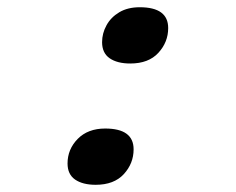

<svg xmlns="http://www.w3.org/2000/svg" viewBox="-20 -498 654 533"><path d="M341.7 -321.7Q305.6 -321.7 284.5 -336.2Q263.4 -350.8 263.4 -380.9Q263.4 -405.5 275.6 -427.7Q287.7 -450 311.2 -464Q334.7 -477.9 367.9 -477.9Q446.9 -477.9 446.9 -420.1Q446.9 -381 419.6 -351.3Q392.4 -321.7 341.7 -321.7ZM245.7 15Q209.6 15 188.5 0.5Q167.5 -14.1 167.5 -44.2Q167.5 -83.6 195.7 -112.4Q224 -141.2 272 -141.2Q350.9 -141.2 350.9 -83.4Q350.9 -44.3 323.7 -14.6Q296.4 15 245.7 15Z"/></svg>

Font: Intel One Mono Light
Style: Italic
Weight: 300
Italic angle: -16°
Monospace: yes
Designer: Fred Shallcrass
Foundry: Frere-Jones Type LLC
Version: Version 1.004